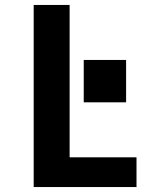

<svg xmlns="http://www.w3.org/2000/svg" viewBox="-20 -755 640 775"><path d="M116 0V-735H261V-120H531V0ZM318 -342V-513H489V-342Z"/></svg>

Font: Iosevka SS04 Heavy Extended
Style: Regular
Weight: 900
Width: 7
Monospace: yes
Designer: Belleve Invis
Foundry: Belleve Invis
Version: Version 19.0.0; ttfautohint (v1.8.4)